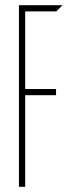

<svg xmlns="http://www.w3.org/2000/svg" viewBox="-20 -720 260 740"><path d="M77 -676V-700H220V-699L197 -676ZM53 0V-376L77 -353V0ZM77 -353 53 -376V-377H196V-353ZM53 -377V-700H77V-377Z"/></svg>

Font: Foldit Thin
Style: Regular
Weight: 100
Designer: Sophia Tai
Foundry: Sophia Tai
Version: Version 1.003